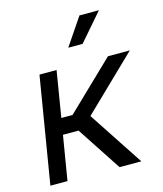

<svg xmlns="http://www.w3.org/2000/svg" viewBox="-112 -828 775 911"><g transform="rotate(-15 276.0 -372.5)"><path d="M22 0 108.4 -522.5H192.4L155.3 -296.9H210.4L444.8 -522.5H552.2L291 -270L468.8 0H361.8L218.8 -217.8H142.1L106 0ZM273.4 -610.4 364.3 -744.6H460L343.8 -610.4Z"/></g></svg>

Font: Inter 28pt
Style: Italic
Weight: 400
Italic angle: -9.3988°
Designer: Rasmus Andersson
Foundry: rsms
Version: Version 4.001;git-66647c0bb